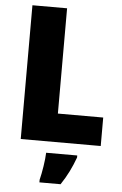

<svg xmlns="http://www.w3.org/2000/svg" viewBox="-61 -757 649 1021"><g transform="rotate(5 263.0 -246.5)"><path d="M70 0H497V-152H255V-714H70ZM377 72V61H211C210 100 199 168 189 207V221H302C336 170 357 126 377 72Z"/></g></svg>

Font: Noto Sans Devanagari UI SemiCondensed Black
Style: Regular
Weight: 900
Width: 4
Designer: Jelle Bosma - Monotype Design Team
Foundry: Monotype Imaging Inc.
Version: Version 2.004